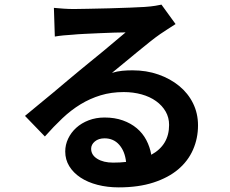

<svg xmlns="http://www.w3.org/2000/svg" viewBox="-20 -760 996 830"><path d="M469 -57Q500 -57 525 -60Q520 -106 495.5 -134Q471 -162 432 -162Q406 -162 390 -148.5Q374 -135 374 -117Q374 -90 400.5 -73.5Q427 -57 469 -57ZM739 -656Q722 -645 705.5 -634.5Q689 -624 673 -613Q654 -600 627 -578.5Q600 -557 571.5 -533.5Q543 -510 514.5 -486.5Q486 -463 464 -445Q487 -452 508.5 -454Q530 -456 553 -456Q613 -456 664.5 -438Q716 -420 754.5 -388.5Q793 -357 814.5 -313.5Q836 -270 836 -218Q836 -162 814.5 -113Q793 -64 750.5 -28Q708 8 643.5 29Q579 50 493 50Q444 50 401.5 39Q359 28 328 7.5Q297 -13 279.5 -41.5Q262 -70 262 -105Q262 -134 274.5 -160.5Q287 -187 309.5 -207.5Q332 -228 363.5 -240Q395 -252 432 -252Q476 -252 511 -239.5Q546 -227 571.5 -205.5Q597 -184 612.5 -154.5Q628 -125 634 -91Q711 -133 711 -220Q711 -252 696 -278Q681 -304 654.5 -323Q628 -342 592 -352Q556 -362 515 -362Q461 -362 415 -348Q369 -334 328 -309Q287 -284 249.5 -248.5Q212 -213 174 -170L88 -259Q113 -280 145.5 -306.5Q178 -333 211 -360.5Q244 -388 274 -413.5Q304 -439 325 -456Q345 -473 372 -494.5Q399 -516 426.5 -539Q454 -562 479.5 -583.5Q505 -605 523 -620Q505 -620 474 -619Q443 -618 409 -616.5Q375 -615 344 -613.5Q313 -612 294 -610Q275 -609 254.5 -607Q234 -605 217 -602L213 -726Q233 -724 256 -722.5Q279 -721 299 -721Q318 -721 360.5 -722Q403 -723 451 -724Q499 -725 542 -727Q585 -729 605 -730Q634 -732 651.5 -735Q669 -738 678 -740Z"/></svg>

Font: Kinto Sans
Style: Bold
Weight: 700
Designer: Authors: Ryoko NISHIZUKA  (kana & ideographs); Paul D. Hunt (Latin, Greek & Cyrillic); Wenlong ZHANG  (bopomofo); Sandol
Foundry: Adobe Systems Incorporated, ookami Inc.
Version: Version 0.001